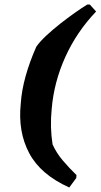

<svg xmlns="http://www.w3.org/2000/svg" viewBox="-20 -710 446 851"><path d="M287 121Q160 64 109.5 -31Q59 -126 72 -251Q76 -310 94 -374Q112 -438 141 -503Q157 -526 185.5 -552.5Q214 -579 247 -605Q280 -631 312 -653.5Q344 -676 367 -690H378L406 -659Q320 -569 269.5 -457.5Q219 -346 209 -226Q205 -186 206 -147Q207 -108 213 -70Q230 -32 258.5 1.5Q287 35 319 66L318 79Z"/></svg>

Font: Labrada ExtraBold
Style: Italic
Weight: 800
Italic angle: -7°
Designer: Mercedes Jáuregui
Foundry: Omnibus-Type Team
Version: Version 1.000; ttfautohint (v1.8.4.7-5d5b)